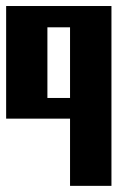

<svg xmlns="http://www.w3.org/2000/svg" viewBox="-20 -605 432 625"><path d="M0 -585.4H342.8V0H208V-218.8H0ZM134.3 -516.1V-286.1H208V-516.1Z"/></svg>

Font: Aqlam Corner
Style: Regular
Weight: 400
Designer: Developer/ Husham Jawad
Version: Version 1.00;December 29, 2020;FontCreator 13.0.0.2683 32-bi